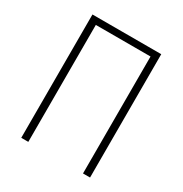

<svg xmlns="http://www.w3.org/2000/svg" viewBox="-171 -863 942 991"><g transform="rotate(30 300.0 -367.5)"><path d="M95 0V-735H505V0H463V-697H137V0Z"/></g></svg>

Font: Iosevka Extralight Extended
Style: Regular
Weight: 200
Width: 7
Monospace: yes
Designer: Belleve Invis
Foundry: Belleve Invis
Version: Version 32.5.0; ttfautohint (v1.8.4)